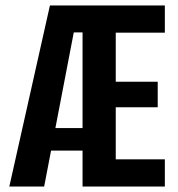

<svg xmlns="http://www.w3.org/2000/svg" viewBox="-20 -680 649 700"><path d="M14 0 162 -660H373L281 -562H249L141 0ZM115 -131V-213H377V-131ZM354 0V-99H581V0ZM281 0V-660H402V0ZM354 -289V-382H555V-289ZM354 -561V-660H581V-561Z"/></svg>

Font: Bricolage Grotesque Condensed SemiBold
Style: Regular
Weight: 600
Width: 3
Designer: Mathieu Triay
Foundry: Atelier Triay
Version: Version 1.000;gftools[0.9.30]